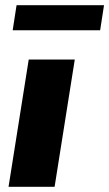

<svg xmlns="http://www.w3.org/2000/svg" viewBox="-20 -722 422 742"><path d="M13 0 91 -492H269L191 0ZM29 -605 44 -702H382L367 -605Z"/></svg>

Font: Nunito Sans 12pt ExtraLight 12pt Black
Style: Italic
Weight: 900
Italic angle: -9°
Version: Version 3.101;gftools[0.9.27]